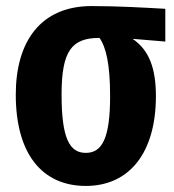

<svg xmlns="http://www.w3.org/2000/svg" viewBox="-20 -596 573 633"><path d="M525 -567C453 -571 368 -576 282 -576C114 -576 32 -459 32 -284C32 -86 121 17 263 17C407 17 494 -93 494 -279C494 -370 472 -431 417 -468L525 -459ZM263 -92C210 -92 183 -138 183 -284C183 -428 216 -471 308 -471C330 -440 343 -383 343 -279C343 -141 317 -92 263 -92Z"/></svg>

Font: Glow Sans TC Compressed
Style: Bold
Weight: 700
Width: 2
Designer: Ryoko NISHIZUKA (kana, bopomofo & ideographs); Paul D. Hunt (Latin, Greek & Cyrillic); Sandoll Communications, Soo-young
Version: Version 0.93